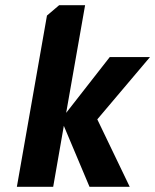

<svg xmlns="http://www.w3.org/2000/svg" viewBox="-20 -720 598 740"><path d="M308 -700H208L161 -660L45 0H185L226 -235L325 0H480L355 -260L558 -500H403L235 -285Z"/></svg>

Font: Scada
Style: Bold Italic
Weight: 700
Designer: Jovanny Lemonad
Foundry: Jovanny Lemonad
Version: Version 3.005